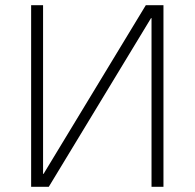

<svg xmlns="http://www.w3.org/2000/svg" viewBox="-20 -720 750 740"><path d="M100 -700H146V-50H148L542 -700H610V0H564V-650H562L168 0H100Z"/></svg>

Font: PT Root UI Light
Style: Regular
Weight: 300
Designer: Vitaly Kuzmin
Foundry: ParaType Ltd.
Version: Version 2.000G